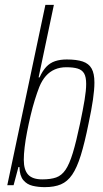

<svg xmlns="http://www.w3.org/2000/svg" viewBox="-20 -763 426 791"><path d="M164 8Q138 8 114.5 2.5Q91 -3 76 -21Q61 -39 60 -75H56L36 0H10L167 -743H202L139 -444H143Q155 -471 170.5 -487.5Q186 -504 207 -511Q228 -518 255 -518Q296 -518 321 -509.5Q346 -501 357.5 -480.5Q369 -460 369 -423Q369 -394 363 -352.5Q357 -311 345 -255Q329 -175 313 -123.5Q297 -72 277.5 -43.5Q258 -15 231 -3.5Q204 8 164 8ZM154 -24Q189 -24 211.5 -32Q234 -40 250 -63.5Q266 -87 280 -133Q294 -179 310 -255Q322 -312 328.5 -351.5Q335 -391 335 -417Q335 -446 326.5 -460.5Q318 -475 300 -480.5Q282 -486 253 -486Q227 -486 206 -477Q185 -468 169 -450Q153 -432 142 -405Q133 -382 123.5 -351.5Q114 -321 106 -287Q98 -253 91.5 -219.5Q85 -186 81.5 -156.5Q78 -127 78 -105Q78 -63 96 -43.5Q114 -24 154 -24Z"/></svg>

Font: Saira Condensed Thin
Style: Italic
Weight: 250
Width: 3
Italic angle: -12°
Designer: Hector Gatti with collaboration of the Omnibus-Type team
Foundry: Omnibus-Type
Version: Version 1.101